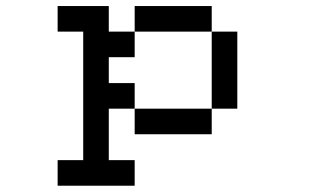

<svg xmlns="http://www.w3.org/2000/svg" viewBox="-20 -462 1040 623"><path d="M167 57.6H250V-359.4H167V-442.4H333V-359.4H417V-276.4H333V-192.4H417V-109.4H333V57.6H417V140.6H167ZM417 -109.4H667V-26.4H417ZM667 -109.4V-359.4H417V-442.4H667V-359.4H750V-109.4Z"/></svg>

Font: KH Dot kagurazaka 12
Style: Regular
Weight: 400
Designer: Original version for X68000 by Keitarou Hiraki (http://hp.vector.co.jp/authors/VA000874/) / TrueType conversion by Homem
Version: Version 1.00.20150527